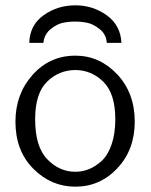

<svg xmlns="http://www.w3.org/2000/svg" viewBox="-20 -693 567 721"><path d="M91 -532 90 -533Q92 -599 144 -636Q196 -673 263 -673Q329 -673 381 -635.5Q433 -598 436 -532H381Q379 -564 354.5 -583.5Q330 -603 307.5 -607.5Q285 -612 262 -612Q239 -612 216.5 -607.5Q194 -603 170 -583.5Q146 -564 143 -532ZM38 -236Q38 -340 102.5 -412Q167 -484 263 -484Q354 -484 420 -414Q486 -344 486 -236Q486 -131 421 -61.5Q356 8 263 8Q172 8 105 -59.5Q38 -127 38 -236ZM112 -245Q112 -142 157.5 -95Q203 -48 263 -48Q290 -48 314.5 -58Q339 -68 362 -89Q385 -110 399 -150.5Q413 -191 413 -245Q413 -342 368 -386Q323 -430 263 -430Q202 -430 157 -386.5Q112 -343 112 -245Z"/></svg>

Font: Coval
Style: ExtraLight
Weight: 250
Foundry: Context Ltd
Version: Version 001.000